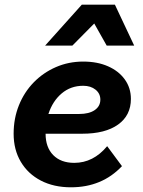

<svg xmlns="http://www.w3.org/2000/svg" viewBox="-20 -781 609 817"><path d="M499 -74Q414 16 282 16Q209 16 154 -12.5Q99 -41 68.5 -92.5Q38 -144 38 -212Q38 -277 60.5 -333Q83 -389 123.5 -430.5Q164 -472 218 -495.5Q272 -519 334 -519Q394 -519 439.5 -499Q485 -479 511 -443Q537 -407 537 -360Q537 -290 482.5 -251Q428 -212 330 -212H174Q174 -154 206.5 -121Q239 -88 296 -88Q377 -88 436 -159ZM334 -416Q281 -416 242.5 -383.5Q204 -351 186 -296H317Q359 -296 383 -312.5Q407 -329 407 -357Q407 -383 386.5 -399.5Q366 -416 334 -416ZM172 -587 328 -761H469L551 -587H434L381 -681L288 -587Z"/></svg>

Font: Wix Madefor Text
Style: Bold Italic
Weight: 700
Italic angle: -12°
Designer: Dalton Maag Ltd
Foundry: Dalton Maag Ltd
Version: Version 3.100